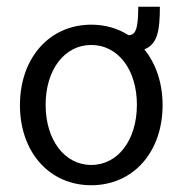

<svg xmlns="http://www.w3.org/2000/svg" viewBox="-20 -540 540 568"><path d="M250 8C374 8 461 -90 461 -229C461 -295 441 -352 407 -394C445 -409 453 -447 453 -520H389C389 -451 380 -436 360 -436C329 -456 291 -467 250 -467C126 -467 39 -368 39 -229C39 -90 126 8 250 8ZM250 -52C171 -52 115 -126 115 -230C115 -334 171 -407 250 -407C329 -407 385 -334 385 -230C385 -126 329 -52 250 -52Z"/></svg>

Font: Inconsolata
Style: Regular
Weight: 400
Monospace: yes
Designer: Raph Levien, Cyreal, Brenton Simpson
Foundry: Raph Levien, Cyreal, Google
Version: Version 3.100